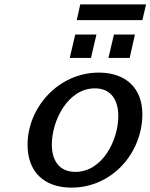

<svg xmlns="http://www.w3.org/2000/svg" viewBox="-20 -845 688 878"><path d="M631 -753 648 -825H347L331 -753ZM573 -580 597 -687H501L476 -580ZM396 -580 421 -687H324L299 -580ZM106 -183C106 -58 183 13 307 13C493 13 631 -146 631 -323C631 -441 556 -513 432 -513C247 -513 106 -353 106 -183ZM217 -184C217 -293 290 -441 414 -441C489 -441 521 -386 521 -314C521 -205 449 -59 325 -59C249 -59 217 -113 217 -184Z"/></svg>

Font: Perun Medium Italic
Style: Regular
Weight: 500
Italic angle: -12°
Foundry: Copyright (c) Stefan Peev, Context Ltd, 2016
Version: Version 1.026